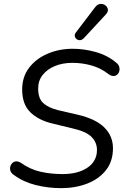

<svg xmlns="http://www.w3.org/2000/svg" viewBox="-20 -967 655 996"><path d="M297 9Q230 9 165.5 -7Q101 -23 51 -60Q36 -70 33 -84.5Q30 -99 37 -112Q44 -125 57.5 -129Q71 -133 89 -122Q137 -88 190.5 -76Q244 -64 304 -64Q385 -64 434 -97.5Q483 -131 483 -189Q483 -229 454 -257.5Q425 -286 352 -302L249 -327Q179 -344 137 -385Q95 -426 95 -503Q95 -568 130.5 -615Q166 -662 226 -688Q286 -714 358 -714Q416 -714 477 -697Q538 -680 584 -641Q597 -631 599.5 -616Q602 -601 595 -588.5Q588 -576 574 -573Q560 -570 542 -583Q503 -614 454.5 -627.5Q406 -641 356 -641Q305 -641 265 -624.5Q225 -608 201.5 -578.5Q178 -549 178 -508Q178 -457 203.5 -433Q229 -409 279 -396L383 -372Q477 -350 521.5 -305.5Q566 -261 566 -198Q566 -130 529.5 -84Q493 -38 432 -14.5Q371 9 297 9ZM415 -769Q402 -756 388.5 -759Q375 -762 369.5 -774Q364 -786 374 -799L473 -929Q485 -945 499.5 -946.5Q514 -948 525.5 -940Q537 -932 539.5 -919Q542 -906 529 -892Z"/></svg>

Font: Nunito
Style: Italic
Weight: 400
Italic angle: -9°
Designer: Vernon Adams
Foundry: Vernon Adams
Version: Version 3.601; ttfautohint (v1.8.2.53-6de2)